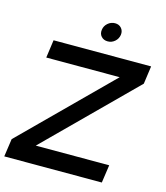

<svg xmlns="http://www.w3.org/2000/svg" viewBox="-157 -979 930 1076"><g transform="rotate(15 308.0 -441.0)"><path d="M-30.5 0 -15.5 -104 479.5 -596H53.5L68 -700H634L619.5 -596L124.5 -104H550.5L535.5 0ZM362 -772.5Q338.5 -772.5 324.5 -788Q310.5 -803.5 314 -827Q317 -850 335.2 -865.8Q353.5 -881.5 377 -881.5Q400 -881.5 413.8 -865.8Q427.5 -850 424.5 -827Q421 -803.5 403.2 -788Q385.5 -772.5 362 -772.5Z"/></g></svg>

Font: Urbanist SemiBold
Style: Italic
Weight: 600
Italic angle: -8°
Designer: Corey Hu
Foundry: Corey Hu
Version: Version 1.321; ttfautohint (v1.8.4.7-5d5b)